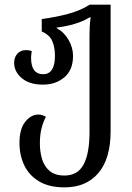

<svg xmlns="http://www.w3.org/2000/svg" viewBox="-20 -556 568 828"><path d="M258 252Q192 252 149 226.5Q106 201 85 157.5Q64 114 64 60Q64 0 89 -31Q114 -62 145 -62Q163 -62 178 -52Q167 -32 159.5 -4Q152 24 152 63Q152 99 161.5 130.5Q171 162 194.5 181.5Q218 201 258 201Q315 201 340.5 153.5Q366 106 366 14V-408Q366 -424 367 -442Q368 -460 371 -481H366Q339 -464 302 -453Q265 -442 224 -437V-435Q257 -417 276 -383.5Q295 -350 295 -315Q295 -254 257.5 -222.5Q220 -191 165 -191Q107 -191 74 -219Q41 -247 41 -285Q41 -309 55 -324.5Q69 -340 93 -340Q103 -340 117 -336Q116 -329 115 -321Q114 -313 114 -307Q114 -236 166 -236Q217 -236 217 -316Q217 -351 205.5 -378.5Q194 -406 160 -420V-474Q222 -482 275 -496.5Q328 -511 367 -536H457V10Q457 128 404.5 190Q352 252 258 252Z"/></svg>

Font: Noto Serif Georgian Condensed
Style: Regular
Weight: 400
Width: 3
Designer: Monotype Design Team, Akaki Razmadze
Foundry: Google LLC
Version: Version 2.003; ttfautohint (v1.8.4.7-5d5b)